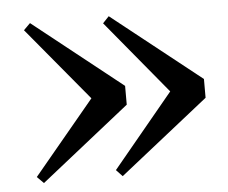

<svg xmlns="http://www.w3.org/2000/svg" viewBox="-41 -566 673 566"><g transform="rotate(-5 295.5 -282.5)"><path d="M300.1 -518.7 563.6 -309.9V-254.3L300.1 -45.4L281.7 -64.9L488.6 -315V-249.2L281.7 -499.3ZM67.1 -518.7 330.3 -309.9V-254.3L67.1 -45.4L47.6 -64.9L255.5 -315V-249.2L47.6 -499.3Z"/></g></svg>

Font: Noto Serif KR ExtraLight
Style: Regular
Weight: 200
Designer: Ryoko NISHIZUKA 西塚涼子 (kana & ideographs); Frank Grießhammer (Latin, Greek & Cyrillic); Wenlong ZHANG 张文龙 (bopomofo); San
Foundry: Adobe
Version: Version 2.002-H1;hotconv 1.1.0;makeotfexe 2.6.0